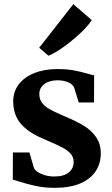

<svg xmlns="http://www.w3.org/2000/svg" viewBox="-20 -892 539 923"><path d="M143.5 -83.5Q151.5 -67.5 179.8 -55.5Q208 -43.5 240 -43.5Q287 -43.5 310.5 -62.8Q334 -82 334 -114Q334 -137 318.8 -153.8Q303.5 -170.5 278.5 -183.5Q253.5 -196.5 203.5 -218Q199 -220 193.8 -222.5Q188.5 -225 182 -227.5Q113.5 -257 78.5 -299Q43.5 -341 43.5 -405.5Q43.5 -450.5 69.5 -485.5Q95.5 -520.5 143.8 -540.2Q192 -560 256 -560Q300.5 -560 333.2 -554Q366 -548 401 -538Q418 -532.5 432.5 -530L432 -399.5H358.5L336 -472Q329.5 -487 307.5 -496.5Q285.5 -506 256.5 -506Q217.5 -506 193.2 -487.8Q169 -469.5 169 -439.5Q169 -414 183.2 -396.2Q197.5 -378.5 218.8 -366.8Q240 -355 278 -338.5L295.5 -331Q348.5 -308.5 383.5 -287.2Q418.5 -266 441.5 -233.5Q464.5 -201 464.5 -154.5Q464.5 -106.5 440 -69Q415.5 -31.5 365.8 -10.2Q316 11 243.5 11Q194.5 11 152.2 2Q110 -7 64.5 -21.5Q48 -27 41.5 -28.5L42 -159H121.5ZM212.5 -624.5 168.5 -662.5 332.5 -872 421 -795.5Q404.5 -768.5 366.2 -732.5Q328 -696.5 285.5 -666.2Q243 -636 214 -624.5Z"/></svg>

Font: Merriweather Text
Style: Bold
Weight: 700
Designer: Eben Sorkin
Foundry: Eben Sorkin
Version: Version 2.100